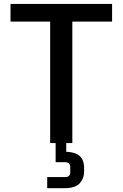

<svg xmlns="http://www.w3.org/2000/svg" viewBox="-20 -731 626 981"><path d="M236.3 0V-620.6H33.7V-710.9H552.7V-620.6H349.6V0ZM221.2 230.5V173.8H311.5Q327.1 173.8 333 167.2Q338.9 160.6 338.9 151.4V120.1Q338.9 110.4 332 104Q325.2 97.7 311.5 97.7H264.2V-14.6H318.4V66.4L303.2 43.9Q360.8 43.9 385.3 64.5Q409.7 85 409.7 127.9V146Q409.7 180.7 387.2 205.6Q364.7 230.5 309.6 230.5Z"/></svg>

Font: Monda Medium
Style: Regular
Weight: 500
Designer: Vernon Adams
Foundry: Vernon Adams
Version: Version 2.200